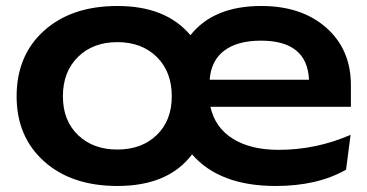

<svg xmlns="http://www.w3.org/2000/svg" viewBox="-20 -597 1221 638"><path d="M370.1 21Q217.8 21 126.5 -60.8Q35.2 -142.6 35.2 -276.9Q35.2 -413.1 126.5 -495.1Q217.8 -577.1 370.1 -577.1Q531.7 -577.1 612.8 -480Q689.5 -577.1 848.1 -577.1Q982.4 -577.1 1064.2 -504.9Q1146 -432.6 1146 -314V-242.2H679.2Q694.3 -173.3 753.4 -136.2Q812.5 -99.1 905.8 -99.1Q1030.3 -99.1 1145 -148.9L1129.9 -33.2Q1035.2 21 896 21Q709.5 21 618.2 -84Q539.1 21 370.1 21ZM370.1 -100.1Q450.7 -100.1 500.7 -148.2Q550.8 -196.3 550.8 -276.9Q550.8 -358.9 500.7 -408Q450.7 -457 370.1 -457Q289.1 -457 239 -407.7Q189 -358.4 189 -276.9Q189 -196.8 239 -148.4Q289.1 -100.1 370.1 -100.1ZM1006.8 -332Q1001 -461.9 847.2 -461.9Q769 -461.9 725.1 -428.7Q681.2 -395.5 676.8 -332Z"/></svg>

Font: Mattone
Style: Regular
Weight: 400
Width: 6
Designer: Nunzio Mazzaferro
Foundry: Collletttivo
Version: Version 2.000;Glyphs 3.2 (3217)